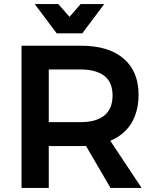

<svg xmlns="http://www.w3.org/2000/svg" viewBox="-20 -925 763 945"><path d="M524 0H677L523 -232C568 -251 603 -280 627 -319C650 -358 662 -404 662 -459C662 -536 637 -595 588 -637C539 -679 469 -700 378 -700H86V0H220V-206H378C389 -206 398 -206 403 -207ZM220 -324V-583H378C429 -583 467 -572 494 -551C521 -530 534 -498 534 -455C534 -412 521 -379 494 -357C467 -335 429 -324 378 -324ZM377 -905 322 -842 267 -905H151L259 -761H385L493 -905Z"/></svg>

Font: Argentum Sans Medium
Style: Regular
Weight: 500
Designer: Julieta Ulanovsky
Foundry: Julieta Ulanovsky
Version: Version 5.001;January 29, 2019;FontCreator 11.5.0.2425 64-bi